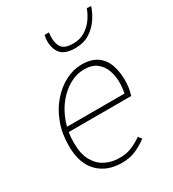

<svg xmlns="http://www.w3.org/2000/svg" viewBox="-176 -806 822 914"><g transform="rotate(-30 234.5 -349.0)"><path d="M224 12Q142 12 93 -38Q44 -88 44 -184Q44 -252 65 -308Q86 -364 121.5 -404.5Q157 -445 200.5 -467.5Q244 -490 290 -490Q341 -490 372.5 -468.5Q404 -447 418 -409Q432 -371 432 -322Q432 -306 430.5 -291.5Q429 -277 426 -264.5Q423 -252 420 -242H68L74 -268H398Q401 -283 402.5 -297.5Q404 -312 404 -328Q404 -362 393 -393Q382 -424 356.5 -444Q331 -464 288 -464Q248 -464 209.5 -443Q171 -422 140 -384.5Q109 -347 90.5 -296Q72 -245 72 -186Q72 -123 93.5 -85.5Q115 -48 150 -31Q185 -14 226 -14Q264 -14 293.5 -26.5Q323 -39 350 -58L364 -40Q337 -19 302.5 -3.5Q268 12 224 12ZM304 -572Q250 -572 227 -597.5Q204 -623 204 -670Q204 -676 205.5 -685Q207 -694 208 -700H232Q231 -690 230.5 -683.5Q230 -677 230 -672Q230 -635 246.5 -615.5Q263 -596 306 -596Q344 -596 371.5 -613Q399 -630 417.5 -656Q436 -682 446 -710L469 -708Q459 -677 438 -645.5Q417 -614 384 -593Q351 -572 304 -572Z"/></g></svg>

Font: Source Sans 3 VF
Style: Italic
Weight: 200
Italic angle: -11°
Designer: Paul D. Hunt
Foundry: Adobe Systems Incorporated
Version: Version 3.042;hotconv 1.0.118;makeotfexe 2.5.65603